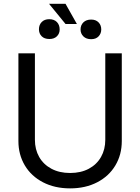

<svg xmlns="http://www.w3.org/2000/svg" viewBox="-20 -991 747 1023"><path d="M628.9 -707V-239.3Q628.9 -167 594.7 -109.6Q560.5 -52.2 498 -19.8Q435.5 12.7 353.5 12.7Q271.5 12.7 209 -19.8Q146.5 -52.2 112.3 -109.6Q78.1 -167 78.1 -239.3V-707H166V-246.1Q166 -194.8 188.7 -154.8Q211.4 -114.7 253.9 -92Q296.4 -69.3 353.5 -69.3Q411.1 -69.3 453.4 -92Q495.6 -114.7 518.3 -154.8Q541 -194.8 541 -246.1V-707ZM389.6 -863.3H329.1L241.2 -970.7H329.1ZM242.2 -888.7Q268.6 -888.7 283.2 -873.5Q297.9 -858.4 297.9 -834Q297.9 -812 283.2 -797.6Q268.6 -783.2 243.2 -783.2Q216.3 -783.2 201.9 -797.9Q187.5 -812.5 187.5 -835Q187.5 -858.4 202.1 -873.5Q216.8 -888.7 242.2 -888.7ZM465.8 -886.7Q490.7 -886.7 505.1 -871.8Q519.5 -856.9 519.5 -834Q519.5 -812.5 505.4 -797.4Q491.2 -782.2 465.8 -782.2Q439.5 -782.2 424.3 -797.1Q409.2 -812 409.2 -834Q409.2 -856.9 424.3 -871.8Q439.5 -886.7 465.8 -886.7Z"/></svg>

Font: Pretendard GOV
Style: Regular
Weight: 400
Designer: Base glyphs from Inter by Rasmus Andersson; Hangeul glyphs from Noto Sans CJK(Source Han Sans) by Jang Soo-young and Kan
Foundry: Kil Hyung-jin
Version: Version 1.309